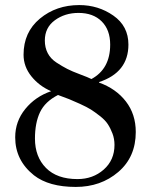

<svg xmlns="http://www.w3.org/2000/svg" viewBox="-20 -726 596 758"><path d="M40 -184Q40 -247 80 -296Q120 -345 182 -366Q135 -386 104 -424.5Q73 -463 73 -510Q73 -599 137.5 -652.5Q202 -706 293 -706Q368 -706 427.5 -664.5Q487 -623 487 -550Q487 -440 371 -402V-400Q438 -376 477 -325.5Q516 -275 516 -205Q516 -106 447 -47Q378 12 279 12Q173 12 114 -34Q40 -93 40 -184ZM432 -154Q432 -178 424 -199Q416 -220 405.5 -236Q395 -252 374.5 -268Q354 -284 339 -293.5Q324 -303 295.5 -316Q267 -329 253 -334.5Q239 -340 209 -351Q158 -325 138 -283Q118 -241 118 -179Q118 -107 161.5 -63Q205 -19 286 -19Q347 -19 389.5 -56.5Q432 -94 432 -154ZM157 -566Q157 -538 168.5 -516Q180 -494 203 -479Q226 -464 245.5 -454Q265 -444 296 -432.5Q327 -421 341 -414Q415 -454 415 -550Q415 -608 381.5 -641.5Q348 -675 290 -675Q236 -675 196.5 -646Q157 -617 157 -566Z"/></svg>

Font: Justus
Style: Versalitas
Weight: 400
Version: Version 001.001